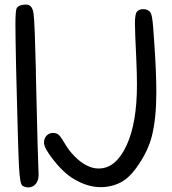

<svg xmlns="http://www.w3.org/2000/svg" viewBox="-20 -814 745 833"><path d="M565.4 -713.9Q565.4 -754.9 575.2 -764.6Q585 -774.4 601.1 -774.4Q617.2 -774.4 628.9 -764.6Q637.7 -755.9 640.6 -731.4Q644.5 -708 650.4 -611.3Q658.2 -500 658.2 -411.1Q658.2 -300.8 638.7 -222.7Q623 -162.1 583 -102.5Q543.9 -43 503.4 -22.5Q462.9 -2 416 -2Q354.5 -2 288.1 -44.9Q251 -70.3 210.9 -121.1Q170.9 -171.9 170.9 -195.3Q170.9 -213.9 182.1 -225.6Q193.4 -237.3 209.5 -237.3Q225.6 -237.3 235.4 -228.5Q244.1 -220.7 261.7 -190.4Q278.3 -161.1 304.7 -134.8Q332 -107.4 355.5 -96.7Q381.8 -83 406.2 -83H409.2Q482.4 -83 529.3 -183.6Q574.2 -281.2 574.2 -446.3Q574.2 -497.1 571.3 -557.6Q565.4 -677.7 565.4 -713.9ZM46.9 -710Q46.9 -768.6 52.7 -779.3Q61.5 -793 87.9 -793.9H94.7Q121.1 -793.9 126 -752Q130.9 -711.9 135.7 -508.8V-490.2Q135.7 -483.4 136.2 -471.7Q136.7 -460 136.7 -449.2Q144.5 -115.2 146.5 -85Q147.5 -73.2 147.5 -55.7Q147.5 -32.2 135.7 -16.6Q123 -1 102.5 -1Q89.8 -1 76.2 -8.8V-9.8Q66.4 -17.6 62.5 -88.9Q58.6 -159.2 49.8 -521.5Q46.9 -659.2 46.9 -710Z"/></svg>

Font: sage sans
Style: Regular
Weight: 400
Version: Version 001.032